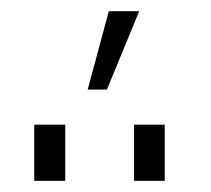

<svg xmlns="http://www.w3.org/2000/svg" viewBox="-20 -912 375 342"><path d="M136.2 -752.4 173.8 -892.1H228L170.4 -752.4ZM41 -589.8V-689.9H96.2V-589.8ZM218.8 -589.8V-689.9H273.4V-589.8Z"/></svg>

Font: HK Grotesk Legacy
Style: Regular
Weight: 400
Designer: Alfredo Marco Pradil
Foundry: Hanken Design Co.
Version: Version 2.022;PS 002.022;hotconv 1.0.88;makeotf.lib2.5.64775